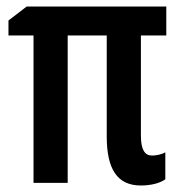

<svg xmlns="http://www.w3.org/2000/svg" viewBox="-20 -562 550 590"><path d="M447 -84C425 -84 413 -102 413 -145V-453H491V-542H62L6 -499V-453H83V0H188V-453H308V-143C308 -41 341 8 413 8C441 8 470 2 488 -11V-94C476 -87 459 -84 447 -84Z"/></svg>

Font: Noto Sans Display Condensed Medium
Style: Regular
Weight: 500
Width: 3
Designer: Monotype Design Team
Foundry: Monotype Imaging Inc.
Version: Version 1.900